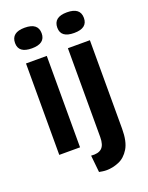

<svg xmlns="http://www.w3.org/2000/svg" viewBox="-161 -794 804 1042"><g transform="rotate(-20 240.5 -273.5)"><path d="M56 0V-528H176V0ZM115 -594Q38 -594 38 -652Q38 -713 115 -713Q192 -713 192 -653Q192 -594 115 -594ZM270 166Q258 166 248 164.5Q238 163 227 161L217 63Q258 67 278 49Q298 31 298 -15V-528H425V-17Q425 57 401 96.5Q377 136 341 151Q305 166 270 166ZM359 -594Q282 -594 282 -652Q282 -713 359 -713Q436 -713 436 -653Q436 -594 359 -594Z"/></g></svg>

Font: Bricolage Grotesque 12pt Condensed SemiBold
Style: Regular
Weight: 600
Width: 3
Designer: Mathieu Triay
Foundry: Atelier Triay
Version: Version 1.001; ttfautohint (v1.8.4.7-5d5b);gftools[0.9.33.de